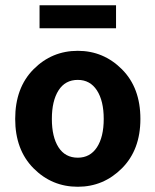

<svg xmlns="http://www.w3.org/2000/svg" viewBox="-20 -701 593 733"><path d="M131 -593V-681H423V-593ZM277 12Q178 12 108 -58.5Q38 -129 38 -247Q38 -366 108 -436.5Q178 -507 277 -507Q375 -507 445.5 -436.5Q516 -366 516 -247Q516 -129 445.5 -58.5Q375 12 277 12ZM277 -99Q324 -99 350 -138.5Q376 -178 376 -247Q376 -316 350 -356Q324 -396 277 -396Q229 -396 203.5 -356Q178 -316 178 -247Q178 -178 203.5 -138.5Q229 -99 277 -99Z"/></svg>

Font: Assistant
Style: Bold
Weight: 700
Designer: Hebrew By Ben Nathan, Latin by Paul Hunt
Version: Version 2.001;PS 002.001;hotconv 1.0.88;makeotf.lib2.5.64775